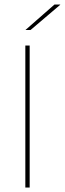

<svg xmlns="http://www.w3.org/2000/svg" viewBox="-20 -844 291 864"><path d="M113.5 -639V0H94V-639ZM95 -709.5 225 -823.5H251V-822.5L117.5 -709H95Z"/></svg>

Font: Anek Kannada Thin
Style: Regular
Weight: 250
Version: Version 1.003